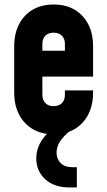

<svg xmlns="http://www.w3.org/2000/svg" viewBox="-20 -583 474 852"><path d="M218 13Q164.5 13 125.2 -10.2Q86 -33.5 64.5 -75Q43 -116.5 43 -172V-378Q43 -433.5 64.5 -475.2Q86 -517 125.2 -540Q164.5 -563 218 -563Q298.5 -563 345.8 -512.2Q393 -461.5 393 -378V-243H152V-358H268V-388Q268 -410.5 255 -424.2Q242 -438 218 -438Q194 -438 181 -424.2Q168 -410.5 168 -388V-162Q168 -139.5 181 -125.8Q194 -112 218 -112Q242 -112 255 -125.8Q268 -139.5 268 -162V-182H393V-172Q393 -89 345.8 -38Q298.5 13 218 13ZM291 249Q220 249 180.5 212.2Q141 175.5 141 120Q141 71 171.8 30.5Q202.5 -10 261 -45H288V0Q260.5 22.5 245.8 45.5Q231 68.5 231 94Q231 122.5 249.2 140.8Q267.5 159 301 159H321V249Z"/></svg>

Font: Mohave Light
Style: Bold
Weight: 700
Version: Version 2.003